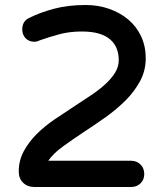

<svg xmlns="http://www.w3.org/2000/svg" viewBox="-20 -738 668 768"><path d="M279 -314Q313 -336 345 -357.5Q377 -379 401.5 -401.5Q426 -424 440.5 -447.5Q455 -471 455 -498Q455 -522 447 -543Q439 -564 421.5 -579.5Q404 -595 376 -603.5Q348 -612 307 -612Q257 -612 215.5 -600.5Q174 -589 140 -577Q138 -576 131.5 -573.5Q125 -571 117 -571Q96 -571 82.5 -585Q69 -599 69 -620Q69 -653 96 -666Q140 -688 196 -703Q252 -718 323 -718Q373 -718 417 -702.5Q461 -687 493.5 -659.5Q526 -632 544.5 -592.5Q563 -553 563 -505Q563 -456 540.5 -414Q518 -372 482.5 -336.5Q447 -301 403.5 -270Q360 -239 317 -211Q270 -180 231.5 -152Q193 -124 173 -95H504Q527 -95 542 -80Q557 -65 557 -42Q557 -19 542 -4.5Q527 10 504 10H118Q90 10 72.5 -7Q55 -24 55 -52Q55 -96 75 -133Q95 -170 126.5 -201.5Q158 -233 198.5 -260.5Q239 -288 279 -314Z"/></svg>

Font: Varela Round Precious
Style: Medium
Weight: 500
Designer: Joe Prince
Foundry: Joe Prince
Version: Version 1.000